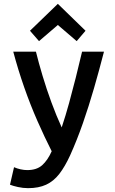

<svg xmlns="http://www.w3.org/2000/svg" viewBox="-20 -791 600 999"><path d="M126 188Q100 188 73 182Q46 176 32 170L53 79Q69 86 87 90Q105 94 122 94Q171 94 199.5 68.5Q228 43 249 -4Q212 -77 175 -161Q138 -245 106 -336.5Q74 -428 49 -522H167Q181 -465 201.5 -396.5Q222 -328 247.5 -258.5Q273 -189 301 -128Q322 -191 339.5 -255Q357 -319 374 -386Q391 -453 407 -522H521Q496 -425 469 -331.5Q442 -238 411.5 -150.5Q381 -63 345 17Q318 76 288.5 114Q259 152 220 170Q181 188 126 188ZM183 -577 136 -631 281 -771 425 -631 379 -577 281 -661Z"/></svg>

Font: Ubuntu Sans Mono Medium
Style: Regular
Weight: 500
Monospace: yes
Designer: Dalton Maag Ltd
Foundry: Dalton Maag Ltd
Version: Version 1.006